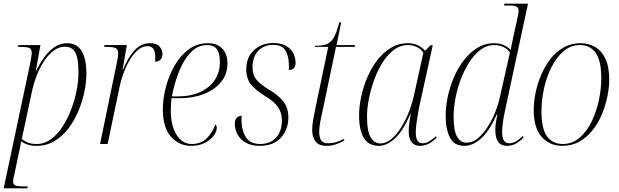

<svg xmlns="http://www.w3.org/2000/svg" viewBox="-30 -780 3355 1040"><path d="M132 -430Q136 -453 139 -469Q142 -485 142 -494Q142 -515 128 -520.5Q114 -526 83 -526H67L70 -536H189L164 -396H166Q185 -436 210 -470Q235 -504 265.5 -525Q296 -546 333 -546Q438 -546 438 -380Q438 -335 427 -282.5Q416 -230 394.5 -178.5Q373 -127 340.5 -84Q308 -41 264.5 -15.5Q221 10 167 10Q141 10 121 3.5Q101 -3 84 -14Q82 -1 80.5 10Q79 21 75 35L47 168Q44 178 42.5 187.5Q41 197 41 204Q41 221 55.5 225.5Q70 230 103 230H121L118 240H-10ZM168 0Q210 0 245.5 -25.5Q281 -51 308.5 -93.5Q336 -136 355.5 -187Q375 -238 385 -290Q395 -342 395 -386Q395 -464 378 -495.5Q361 -527 322 -527Q288 -527 259 -504.5Q230 -482 207.5 -447Q185 -412 169.5 -372.5Q154 -333 146 -298L88 -27Q97 -19 117 -9.5Q137 0 168 0Z M603 -441Q610 -473 610 -490Q610 -514 595 -520Q580 -526 550 -526H534L536 -536H657L634 -402H636Q661 -465 697 -505.5Q733 -546 783 -546Q820 -546 835 -527Q850 -508 850 -486Q850 -468 839.5 -457Q829 -446 810 -446Q811 -452 811 -457Q811 -462 811 -467Q811 -503 800 -516.5Q789 -530 770 -530Q742 -530 718.5 -510.5Q695 -491 675.5 -459.5Q656 -428 642 -391.5Q628 -355 620 -320L553 0H512Z M1006 10Q939 10 895.5 -40Q852 -90 852 -187Q852 -244 868 -306.5Q884 -369 915 -423.5Q946 -478 991.5 -512Q1037 -546 1096 -546Q1146 -546 1174 -517Q1202 -488 1202 -436Q1202 -378 1167 -335.5Q1132 -293 1073.5 -270.5Q1015 -248 942 -248H899Q898 -241 896.5 -220.5Q895 -200 895 -183Q895 -99 926.5 -49.5Q958 0 1008 0Q1059 0 1090 -31Q1121 -62 1136 -105Q1144 -101 1144 -88Q1144 -67 1127 -44.5Q1110 -22 1079 -6Q1048 10 1006 10ZM938 -258Q1003 -258 1053.5 -281Q1104 -304 1132.5 -345.5Q1161 -387 1161 -444Q1161 -493 1144 -514.5Q1127 -536 1091 -536Q1043 -536 1005.5 -498.5Q968 -461 942 -398Q916 -335 901 -258Z M1377 10Q1331 10 1301 -7.5Q1271 -25 1256.5 -52Q1242 -79 1242 -108Q1242 -133 1253.5 -143Q1265 -153 1279 -153Q1278 -140 1278 -126Q1280 -69 1303.5 -34.5Q1327 0 1379 0Q1434 0 1465.5 -34.5Q1497 -69 1497 -129Q1497 -168 1476 -199.5Q1455 -231 1407 -259Q1359 -288 1331.5 -320Q1304 -352 1304 -405Q1304 -470 1346 -508.5Q1388 -547 1450 -547Q1493 -547 1519.5 -531.5Q1546 -516 1558.5 -491.5Q1571 -467 1571 -440Q1571 -401 1534 -401Q1535 -407 1535 -414Q1535 -421 1535 -428Q1534 -478 1515.5 -507.5Q1497 -537 1449 -537Q1400 -537 1369 -505Q1338 -473 1338 -415Q1338 -372 1361 -346Q1384 -320 1428 -294Q1476 -266 1504 -231.5Q1532 -197 1532 -144Q1532 -79 1492 -34.5Q1452 10 1377 10Z M1740 10Q1696 10 1678.5 -14.5Q1661 -39 1661 -76Q1661 -95 1664.5 -119Q1668 -143 1678 -192L1748 -526H1675L1677 -532Q1712 -532 1736 -539.5Q1760 -547 1776.5 -574Q1793 -601 1808 -659H1818L1793 -536H1893L1891 -526H1790L1717 -178Q1705 -126 1702 -103Q1699 -80 1699 -66Q1699 -35 1710 -19.5Q1721 -4 1747 -4Q1771 -4 1790.5 -10Q1810 -16 1832 -27L1836 -19Q1785 10 1740 10Z M2022 10Q1967 10 1941 -32.5Q1915 -75 1915 -155Q1915 -203 1926.5 -256.5Q1938 -310 1960 -361.5Q1982 -413 2014 -454.5Q2046 -496 2087.5 -521Q2129 -546 2178 -546Q2211 -546 2234 -534.5Q2257 -523 2273 -505L2302 -535H2314L2241 -202Q2237 -183 2232.5 -156.5Q2228 -130 2225 -104.5Q2222 -79 2222 -63Q2222 -35 2230.5 -19.5Q2239 -4 2259 -4Q2278 -4 2294.5 -14Q2311 -24 2331 -42L2336 -35Q2318 -16 2295 -3Q2272 10 2246 10Q2214 10 2198.5 -11.5Q2183 -33 2184 -70Q2184 -88 2187 -113Q2190 -138 2195 -161H2192Q2151 -67 2107.5 -28.5Q2064 10 2022 10ZM2031 -3Q2061 -3 2089.5 -26.5Q2118 -50 2142.5 -89Q2167 -128 2185.5 -175.5Q2204 -223 2214 -271L2263 -494Q2250 -515 2227 -525.5Q2204 -536 2180 -536Q2138 -536 2103.5 -510Q2069 -484 2042 -441Q2015 -398 1996.5 -346.5Q1978 -295 1968 -243.5Q1958 -192 1958 -149Q1958 -67 1978.5 -35Q1999 -3 2031 -3Z M2486 10Q2429 10 2406.5 -36Q2384 -82 2384 -154Q2384 -203 2395.5 -257Q2407 -311 2429 -362Q2451 -413 2483 -454.5Q2515 -496 2556 -521Q2597 -546 2646 -546Q2675 -546 2697.5 -536Q2720 -526 2736 -510Q2740 -530 2744.5 -551.5Q2749 -573 2753 -592L2776 -697Q2777 -705 2778 -711Q2779 -717 2779 -722Q2779 -738 2768 -744Q2757 -750 2735 -750H2700L2702 -760H2830L2710 -202Q2706 -183 2701 -158Q2696 -133 2693 -109Q2690 -85 2690 -69Q2690 -34 2699 -19Q2708 -4 2729 -4Q2748 -4 2765.5 -14.5Q2783 -25 2801 -43L2807 -36Q2788 -16 2765.5 -3Q2743 10 2716 10Q2653 10 2653 -76Q2653 -95 2656 -116Q2659 -137 2664 -161H2661Q2619 -67 2574.5 -28.5Q2530 10 2486 10ZM2497 -7Q2530 -7 2559 -31.5Q2588 -56 2612 -93.5Q2636 -131 2652 -171Q2668 -211 2675 -242L2732 -495Q2720 -515 2696.5 -525.5Q2673 -536 2648 -536Q2607 -536 2572.5 -510Q2538 -484 2511 -441.5Q2484 -399 2465 -348Q2446 -297 2436.5 -245Q2427 -193 2427 -150Q2427 -71 2446 -39Q2465 -7 2497 -7Z M3016 10Q2948 10 2904.5 -38Q2861 -86 2861 -185Q2861 -228 2871 -277Q2881 -326 2901 -373.5Q2921 -421 2951 -460Q2981 -499 3022 -522.5Q3063 -546 3114 -546Q3157 -546 3192.5 -526Q3228 -506 3249 -462.5Q3270 -419 3270 -348Q3270 -306 3260 -257.5Q3250 -209 3230.5 -161.5Q3211 -114 3180.5 -75.5Q3150 -37 3109 -13.5Q3068 10 3016 10ZM3018 0Q3070 0 3109.5 -34Q3149 -68 3175 -122Q3201 -176 3214 -238Q3227 -300 3227 -356Q3227 -450 3197 -493Q3167 -536 3112 -536Q3062 -536 3023 -503Q2984 -470 2957 -416Q2930 -362 2916.5 -299.5Q2903 -237 2903 -178Q2903 -80 2934 -40Q2965 0 3018 0Z"/></svg>

Font: Noto Serif Display SemiCondensed ExtraLight
Style: Italic
Weight: 200
Width: 4
Italic angle: -12°
Designer: Monotype Design Team
Foundry: Monotype Imaging Inc.
Version: Version 2.009